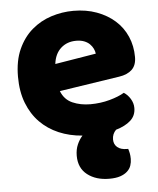

<svg xmlns="http://www.w3.org/2000/svg" viewBox="-51 -545 652 792"><g transform="rotate(-5 274.5 -149.5)"><path d="M198 -176Q212 -140 245 -125.5Q278 -111 319 -111Q361 -111 399 -121.5Q437 -132 460 -146Q476 -136 487 -118Q498 -100 498 -80Q498 -48 475.5 -28Q453 -8 415 3Q399 19 399 42Q399 62 413 74Q427 86 453 86H458Q461 95 463 105Q465 115 465 128Q465 142 460.5 155.5Q456 169 444.5 179.5Q433 190 415 196Q397 202 370 202Q315 202 279.5 174.5Q244 147 244 96Q244 70 253 49.5Q262 29 275 15Q222 11 177.5 -8Q133 -27 100.5 -60Q68 -93 49.5 -140.5Q31 -188 31 -250Q31 -316 52.5 -363.5Q74 -411 109.5 -441.5Q145 -472 190 -486.5Q235 -501 282 -501Q335 -501 378.5 -485Q422 -469 453.5 -441Q485 -413 502 -374Q519 -335 519 -289Q519 -255 500 -237Q481 -219 447 -214ZM283 -377Q245 -377 219.5 -354Q194 -331 189 -289L359 -317Q358 -327 353 -337.5Q348 -348 339 -357Q330 -366 316 -371.5Q302 -377 283 -377Z"/></g></svg>

Font: Baloo Paaji 2 ExtraBold
Style: Regular
Weight: 800
Designer: Shuchita Grover, Noopur Datye and Ek Type
Foundry: Ek Type
Version: Version 1.640;hotconv 1.0.111;makeotfexe 2.5.65597; ttfautoh